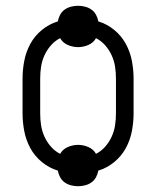

<svg xmlns="http://www.w3.org/2000/svg" viewBox="-20 -592 540 664"><path d="M250 52Q238 52 226 49Q214 46 204 39Q194 32 188 21Q182 10 180 -2Q150 -11 125 -31.5Q100 -52 85 -79.5Q70 -107 64 -138Q58 -169 58 -200V-320Q58 -351 64 -382Q70 -413 85 -440.5Q100 -468 125 -488.5Q150 -509 180 -518Q182 -530 188 -541Q194 -552 204 -559Q214 -566 226 -569Q238 -572 250 -572Q262 -572 274 -569Q286 -566 296 -559Q306 -552 312 -541Q318 -530 320 -518Q350 -509 375 -488.5Q400 -468 415 -440.5Q430 -413 436 -382Q442 -351 442 -320V-200Q442 -169 436 -138Q430 -107 415 -79.5Q400 -52 375 -31.5Q350 -11 320 -2Q318 10 312 21Q306 32 296 39Q286 46 274 49Q262 52 250 52ZM312 -60Q330 -69 344 -85Q358 -101 366.5 -120Q375 -139 378 -159Q381 -179 381 -200V-320Q381 -341 378 -361Q375 -381 366.5 -400Q358 -419 344 -435Q330 -451 312 -460Q303 -444 285.5 -436.5Q268 -429 250 -429Q232 -429 214.5 -436.5Q197 -444 188 -460Q170 -451 156 -435Q142 -419 133.5 -400Q125 -381 122 -361Q119 -341 119 -320V-200Q119 -179 122 -159Q125 -139 133.5 -120Q142 -101 156 -85Q170 -69 188 -60Q197 -76 214.5 -83.5Q232 -91 250 -91Q268 -91 285.5 -83.5Q303 -76 312 -60Z"/></svg>

Font: Iosevka Curly Light
Style: Regular
Weight: 300
Monospace: yes
Designer: Belleve Invis
Foundry: Belleve Invis
Version: Version 22.1.2; ttfautohint (v1.8.4)